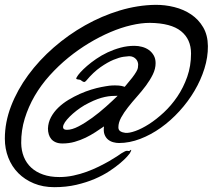

<svg xmlns="http://www.w3.org/2000/svg" viewBox="-23 -712 882 796"><path d="M622.1 -450.2Q622.1 -426.8 610.6 -403.3Q599.1 -379.9 582 -356.9Q564.9 -334 544.9 -311.5Q524.9 -289.1 507.8 -267.3Q490.7 -245.6 479.2 -224.6Q467.8 -203.6 467.8 -184.1Q467.8 -172.9 476.1 -167.7Q484.4 -162.6 497.1 -161.1Q512.2 -159.7 538.3 -168.9Q564.5 -178.2 594.7 -197.5Q625 -216.8 656 -245.6Q687 -274.4 712.2 -311.5Q737.3 -348.6 753.2 -393.6Q769 -438.5 769 -490.2Q769 -549.3 727.5 -582.8Q686 -616.2 598.1 -617.2Q562.5 -617.2 520.8 -607.4Q479 -597.7 434.8 -578.9Q390.6 -560.1 345.9 -533.2Q301.3 -506.3 260 -472.7Q218.8 -439 182.9 -399.2Q147 -359.4 120.8 -314.5Q94.7 -269.5 79.6 -220.5Q64.5 -171.4 64.9 -119.1Q65.4 -87.4 75.9 -61.5Q86.4 -35.6 106.4 -17.1Q126.5 1.5 155.8 11.7Q185.1 22 223.1 22Q252.4 22 281.2 15.9Q310.1 9.8 336.7 0Q363.3 -9.8 387 -21.5Q410.6 -33.2 429.4 -43.9Q448.2 -54.7 461.4 -63.5Q474.6 -72.3 480 -76.2Q491.2 -83 495.8 -85Q500.5 -86.9 502.9 -86.9Q505.4 -86.9 507.1 -86.4Q508.8 -85.9 511.2 -85.9Q514.2 -85.9 516.4 -88.4Q518.6 -90.8 520 -90.8Q521 -90.8 521 -88.9Q518.6 -82 516.8 -79.6Q515.1 -77.1 515.1 -76.2Q513.7 -73.7 503.7 -62.5Q493.7 -51.3 475.3 -35.6Q457 -20 430.4 -2.4Q403.8 15.1 369.6 29.8Q335.4 44.4 293.5 54.2Q251.5 64 202.1 64Q155.3 64 117.4 48.3Q79.6 32.7 52.7 5.6Q25.9 -21.5 11.5 -58.3Q-2.9 -95.2 -2.9 -137.2Q-2.9 -205.1 22.9 -272.2Q48.8 -339.4 94 -400.9Q139.2 -462.4 199.7 -515.1Q260.3 -567.9 329.6 -606.9Q398.9 -646 473.4 -668.5Q547.9 -690.9 621.1 -691.9Q660.6 -692.4 699.7 -682.6Q738.8 -672.9 769.5 -652.1Q800.3 -631.3 819.3 -598.9Q838.4 -566.4 838.9 -521Q839.4 -475.1 824.5 -427.5Q809.6 -379.9 783.2 -335.2Q756.8 -290.5 720.9 -251.2Q685.1 -211.9 644 -182.6Q603 -153.3 558.3 -136.2Q513.7 -119.1 470.2 -119.1Q459 -119.1 446.8 -122.3Q434.6 -125.5 425 -133.3Q415.5 -141.1 410.4 -154.3Q405.3 -167.5 408.2 -188Q391.1 -176.3 372.1 -163.8Q353 -151.4 331.8 -141.1Q310.5 -130.9 286.6 -124Q262.7 -117.2 235.8 -117.2Q219.7 -117.2 208.3 -122.1Q196.8 -127 189.7 -135.3Q182.6 -143.6 179.2 -155Q175.8 -166.5 175.8 -179.2Q176.8 -204.6 188.5 -226.3Q200.2 -248 218.8 -265.9Q237.3 -283.7 260.7 -297.9Q284.2 -312 308.3 -322.8Q332.5 -333.5 355.7 -340.6Q378.9 -347.7 397 -351.1Q407.7 -353 415.8 -354.5Q423.8 -356 430.4 -356.7Q437 -357.4 442.6 -357.7Q448.2 -357.9 454.1 -357.9Q470.7 -357.9 481 -355.7Q491.2 -353.5 494.1 -352.1Q513.7 -375 524.9 -389.6Q536.1 -404.3 541.7 -414.1Q547.4 -423.8 548.6 -430.4Q549.8 -437 549.8 -443.8Q549.8 -449.7 547.6 -455.8Q545.4 -461.9 540.8 -467Q536.1 -472.2 529.1 -475.6Q522 -479 512.2 -479Q506.3 -479 489 -476.6Q471.7 -474.1 447.5 -464.1Q423.3 -454.1 393.8 -433.6Q364.3 -413.1 334 -377Q329.1 -372.1 327.1 -372.1Q321.8 -372.1 317.4 -375.7Q313 -379.4 310.1 -380.9Q308.6 -381.3 305.7 -381.8Q302.7 -382.3 300 -382.6Q297.4 -382.8 295.2 -383.8Q293 -384.8 293 -386.2Q293 -388.7 295.9 -393.1Q299.3 -399.9 310.3 -412.1Q321.3 -424.3 337.9 -438.7Q354.5 -453.1 376.2 -468Q397.9 -482.9 423.3 -494.9Q448.7 -506.8 476.8 -514.4Q504.9 -522 534.2 -522Q550.3 -522 565.9 -517.8Q581.5 -513.7 594 -504.9Q606.4 -496.1 614.3 -482.4Q622.1 -468.8 622.1 -450.2ZM345.2 -285.2Q327.6 -276.9 310.5 -265.1Q293.5 -253.4 279.3 -241Q265.1 -228.5 254.9 -216.6Q244.6 -204.6 240.7 -195.1Q236.8 -185.5 239.7 -179.7Q242.7 -173.8 254.9 -173.8Q275.4 -173.8 303 -188.2Q330.6 -202.6 359.6 -223.9Q388.7 -245.1 416.3 -269.8Q443.8 -294.4 464.8 -314.9Q451.7 -314.9 438.7 -314Q425.8 -313 411.9 -310.1Q397.9 -307.1 381.6 -301.3Q365.2 -295.4 345.2 -285.2Z"/></svg>

Font: Oregano
Style: Italic
Weight: 400
Italic angle: -12°
Designer: Astigmatic (AOETI)
Foundry: Astigmatic (AOETI)
Version: Version 1.000